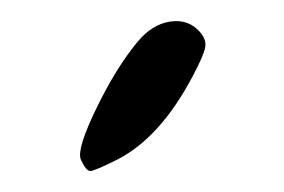

<svg xmlns="http://www.w3.org/2000/svg" viewBox="-20 -822 271 183"><path d="M57 -670Q53 -680 72 -719Q91 -758 111 -782Q125 -799 142.5 -801.5Q160 -804 171 -791Q177 -784 175.5 -776.5Q174 -769 164 -750Q133 -691 92 -670Q70 -659 66 -659Q62 -659 57 -670Z"/></svg>

Font: Daniel
Style: Regular
Weight: 400
Version: Version 1.1